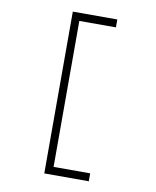

<svg xmlns="http://www.w3.org/2000/svg" viewBox="-90 -785 779 956"><g transform="rotate(10 300.0 -307.0)"><path d="M425 -676H240V62H425V102H200V-716H425Z"/></g></svg>

Font: Fliege Mono Thin
Style: Regular
Weight: 100
Version: Version 0.020;Glyphs 3.3 (3306)